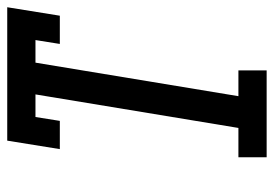

<svg xmlns="http://www.w3.org/2000/svg" viewBox="-136 -640 775 544"><g transform="rotate(-90 252.0 -367.5)"><path d="M79 0V-80H162L257 -655H193L182 -586H102L126 -735H504L480 -586H400L411 -655H347L252 -80H325V0Z"/></g></svg>

Font: Iosevka Curly Slab Medium
Style: Italic
Weight: 500
Italic angle: -9°
Monospace: yes
Designer: Belleve Invis
Foundry: Belleve Invis
Version: Version 22.1.2; ttfautohint (v1.8.4)